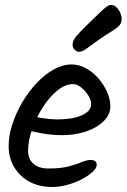

<svg xmlns="http://www.w3.org/2000/svg" viewBox="-20 -772 512 777"><path d="M336 -674.6Q360.4 -697.6 377.7 -714.8Q395 -732 407.5 -742Q420.1 -752 429.8 -752Q441.3 -752 450.9 -742.9Q460.5 -733.8 466.4 -720.5Q472.3 -707.1 472.3 -694.7Q472.3 -679.8 462.9 -669Q453.5 -658.3 432.6 -645.6Q411.8 -633 378.1 -609.9Q344.6 -585.8 328.7 -574.1Q312.9 -562.5 299.8 -562.5Q289.7 -562.5 281.7 -571Q273.8 -579.4 273.8 -590.9Q273.8 -607.7 288.2 -624.9Q302.7 -642.1 336 -674.6ZM269.7 -511.1Q301.2 -511.1 329.3 -495Q357.4 -479 379.3 -453.6Q401.2 -428.1 413.9 -398.4Q426.6 -368.7 426.6 -341Q426.6 -316 410.7 -294.6Q394.8 -273.3 367.9 -257.7Q340.9 -242.2 306 -233.6Q271.1 -225.1 233.1 -225.1Q189.7 -225.1 151.5 -231.9Q113.2 -238.7 80.5 -248.3L91.5 -306.9Q118.5 -298.7 151.8 -293.8Q185.1 -288.8 210.7 -288.8Q252.1 -288.8 283 -296.1Q313.8 -303.3 331.4 -317.4Q349 -331.5 349 -350.5Q349 -367.3 337.3 -385.7Q325.7 -404.2 308.8 -417.9Q291.9 -431.7 275.7 -431.7Q243.9 -431.7 211.7 -405.4Q179.5 -379.1 152.9 -337.2Q126.3 -295.4 110 -248.7Q93.7 -202 93.7 -161.9Q93.7 -128.4 115.1 -109.3Q136.4 -90.1 177 -90.1Q226.3 -90.1 258.4 -98.7Q290.5 -107.3 310.9 -116Q331.4 -124.6 345.4 -124.6Q359.3 -124.6 365.4 -119.4Q371.4 -114.1 371.4 -104.7Q371.4 -92.2 354.9 -76.6Q338.4 -61 311.7 -47Q284.9 -33 253.3 -24.1Q221.7 -15.3 191.5 -15.3Q139.1 -15.3 99.5 -36.5Q60 -57.8 37.5 -95.6Q15 -133.3 15 -180.3Q15 -223.3 29.9 -269Q44.7 -314.7 70.1 -357.9Q95.5 -401 128.3 -435.9Q161 -470.7 197.4 -490.9Q233.7 -511.1 269.7 -511.1Z"/></svg>

Font: Kalam Variable Light
Style: Regular
Weight: 300
Designer: Lipi Raval, Jonny Pinhorn
Foundry: Indian Type Foundry
Version: Version 3.000